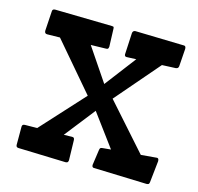

<svg xmlns="http://www.w3.org/2000/svg" viewBox="-86 -646 756 734"><g transform="rotate(15 292.0 -278.5)"><path d="M46.9 -7.3Q36.6 -7.3 36.6 -17.6V-89.4Q36.6 -99.1 47.9 -99.1L95.7 -99.6L250.5 -269L90.3 -456.5L39.6 -455.6Q29.3 -455.6 29.3 -467.3L34.2 -544.9Q34.2 -554.7 45.4 -554.7L270.5 -550.3Q277.3 -550.3 278.3 -547.6Q279.3 -544.9 279.3 -539.6L281.7 -471.2Q280.8 -464.8 278.8 -462.9Q276.9 -460.9 271 -460.9L211.4 -459.5L299.8 -328.6L393.6 -451.7L355.5 -450.2Q347.7 -450.2 347.2 -458.5L351.6 -543.9Q352.5 -553.7 362.3 -554.7L556.2 -549.8Q564 -549.8 564 -538.1L559.1 -468.3Q558.1 -459 548.3 -458L494.1 -455.6L345.2 -282.7L504.9 -103L567.9 -108.4Q575.2 -108.4 575.2 -96.7L565.9 -10.7Q564.9 -5.4 563 -3.7Q561 -2 554.7 -1.5L344.7 -8.3Q336.9 -8.3 336.9 -18.6L345.7 -80.1Q346.7 -86.4 349.1 -88.1Q351.6 -89.8 356.9 -90.3L389.6 -93.3L294.9 -221.2L200.7 -101.1L235.4 -101.6Q243.2 -101.6 243.2 -89.8L245.1 -11.7Q244.1 -5.4 241.9 -3.7Q239.7 -2 234.4 -1.5Z"/></g></svg>

Font: Wellfleet
Style: Regular
Weight: 400
Designer: Riccardo De Franceschi
Foundry: Riccardo De Franceschi
Version: Version 1.002